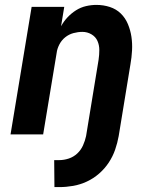

<svg xmlns="http://www.w3.org/2000/svg" viewBox="-20 -548 640 783"><path d="M202 215 201 105H221Q241 105 260.5 98.5Q280 92 295 78Q310 64 318.5 45Q327 26 331 7L382 -304Q385 -324 385 -344Q385 -364 377.5 -381Q370 -398 353 -408Q336 -418 316 -418Q298 -418 279.5 -413Q261 -408 246 -396Q231 -384 222 -366.5Q213 -349 211 -332L156 0H23L109 -520H242L229 -441Q240 -461 255.5 -477.5Q271 -494 290 -506Q309 -518 330.5 -523Q352 -528 373 -528Q402 -528 428 -519.5Q454 -511 472.5 -493Q491 -475 501.5 -450Q512 -425 516 -398Q520 -371 518.5 -342.5Q517 -314 512 -286L464 7Q459 35 449.5 62.5Q440 90 423.5 115Q407 140 384 160Q361 180 334 192.5Q307 205 278.5 210Q250 215 222 215Z"/></svg>

Font: Iosevka Extrabold Extended
Style: Italic
Weight: 800
Width: 7
Italic angle: -9°
Monospace: yes
Designer: Belleve Invis
Foundry: Belleve Invis
Version: Version 32.5.0; ttfautohint (v1.8.4)